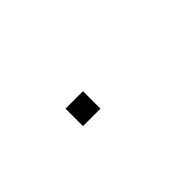

<svg xmlns="http://www.w3.org/2000/svg" viewBox="36 -614 529 529"><g transform="rotate(-45 300.0 -350.0)"><path d="M217 -384Q216 -384 216 -384Q216 -384 216 -383V-317Q216 -316 216 -316Q216 -316 217 -316H283Q284 -316 284 -316Q284 -316 284 -317V-383Q284 -384 284 -384Q284 -384 283 -384Z"/></g></svg>

Font: Doto SemiBold
Style: Regular
Weight: 600
Monospace: yes
Version: Version 1.000